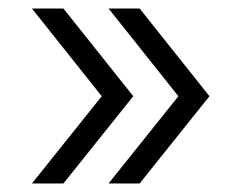

<svg xmlns="http://www.w3.org/2000/svg" viewBox="-20 -508 562 451"><path d="M55 -488H129L293 -282L129 -77H55L219 -282ZM235 -488H308L472 -282L308 -77H235L399 -282Z"/></svg>

Font: Museo Sans Light
Style: Regular
Weight: 300
Designer: Jos Buivenga
Foundry: Jos Buivenga & Rosetta Type Foundry (extension, remastering)
Version: Version 3.600;PS 1.000;hotconv 1.0.88;makeotf.lib2.5.647800;